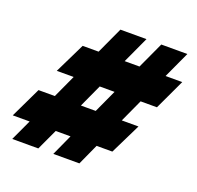

<svg xmlns="http://www.w3.org/2000/svg" viewBox="-157 -831 987 962"><g transform="rotate(20 336.5 -350.0)"><path d="M274 -112H195L143 0H4L56 -112H-34L44 -275H131L187 -397H97L176 -559H261L326 -700H465L400 -559H479L544 -700H683L618 -559H707L631 -397H544L488 -275H577L497 -112H413L362 0H223ZM349 -275 405 -397H326L270 -275Z"/></g></svg>

Font: Azeret Mono Black
Style: Italic
Weight: 900
Italic angle: -12°
Designer: Martin Vácha
Foundry: Displaay
Version: Version 1.000; Glyphs 3.0.3, build 3074